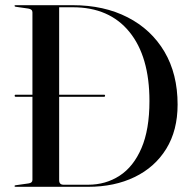

<svg xmlns="http://www.w3.org/2000/svg" viewBox="-20 -720 737 740"><path d="M36 -3Q36 -5.5 40 -6L89.5 -13Q105 -15 105 -26.5V-347H40.5Q36.5 -347 36.5 -351Q36.5 -355 40.5 -355H105V-672.5Q105 -684.5 89 -687L40 -694Q36 -695 36 -697.5Q36 -700 40 -700H260Q381 -700 472 -653.2Q563 -606.5 613.8 -520.8Q664.5 -435 664.5 -317Q664.5 -217.5 620.8 -146.5Q577 -75.5 499.2 -37.8Q421.5 0 319.5 0H40Q36 0 36 -3ZM319.5 -8Q387.5 -8 441 -42.8Q494.5 -77.5 525.2 -149Q556 -220.5 556 -330.5Q556 -502 478.8 -597Q401.5 -692 260.5 -692H208V-355H381Q385 -355 385 -351Q385 -347 381 -347H208V-25.5Q208 -8 225 -8Z"/></svg>

Font: Fraunces144ptRegular
Style: Regular
Weight: 400
Version: Version 1.000;[0bf87f6ff]